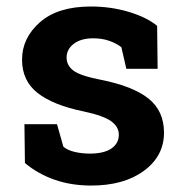

<svg xmlns="http://www.w3.org/2000/svg" viewBox="-20 -557 555 587"><path d="M461.9 -346.7H366.2L351.1 -412.6Q336.4 -424.3 314.2 -432.1Q292 -439.9 265.1 -439.9Q227.5 -439.9 205.6 -423.1Q183.6 -406.2 183.6 -380.9Q183.6 -356.9 204.6 -341.1Q225.6 -325.2 288.6 -313Q386.7 -293.5 434.1 -255.6Q481.4 -217.8 481.4 -151.4Q481.4 -80.1 420.2 -34.9Q358.9 10.3 258.8 10.3Q197.8 10.3 146.7 -7.6Q95.7 -25.4 56.2 -58.6L54.7 -177.2H154.3L173.8 -108.4Q186.5 -97.7 208.5 -92.5Q230.5 -87.4 254.4 -87.4Q297.9 -87.4 320.6 -103Q343.3 -118.7 343.3 -145.5Q343.3 -168.9 320.3 -186Q297.4 -203.1 235.8 -216.3Q142.6 -235.4 95 -272.7Q47.4 -310.1 47.4 -374.5Q47.4 -440.9 102.1 -489Q156.7 -537.1 257.8 -537.1Q319.3 -537.1 374.3 -520.5Q429.2 -503.9 460.4 -478Z"/></svg>

Font: TypoPRO Roboto Slab
Style: Bold
Weight: 700
Designer: Google
Version: Version 1.100263; 2013; ttfautohint (v0.94.20-1c74) -l 8 -r 